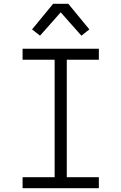

<svg xmlns="http://www.w3.org/2000/svg" viewBox="-20 -992 640 1012"><path d="M99 0V-58H268V-677H99V-735H501V-677H332V-58H501V0ZM191 -804 149 -837 260 -972H340L451 -837L409 -804L300 -927Z"/></svg>

Font: Iosevka Light Extended
Style: Regular
Weight: 300
Width: 7
Monospace: yes
Designer: Belleve Invis
Foundry: Belleve Invis
Version: Version 32.5.0; ttfautohint (v1.8.4)